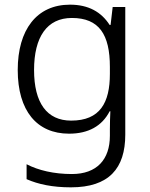

<svg xmlns="http://www.w3.org/2000/svg" viewBox="-20 -563 644 823"><path d="M280 -543C137 -543 56 -435 56 -263C56 -88 138 10 276 10C358 10 417 -22 450 -86H453C452 -65 451 -33 451 -9V19C451 120 396 183 288 183C211 183 144 167 94 141V205C144 227 205 240 284 240C447 240 517 159 517 14V-533H463L454 -456H450C414 -512 359 -543 280 -543ZM288 -486C405 -486 451 -415 451 -276V-246C451 -123 409 -46 285 -46C181 -46 126 -122 126 -263C126 -404 181 -486 288 -486Z"/></svg>

Font: Noto Kufi Arabic Light
Style: Regular
Weight: 300
Designer: Monotype Design Team, David Williams, Khaled Hosny
Foundry: Google LLC
Version: Version 2.109